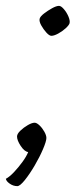

<svg xmlns="http://www.w3.org/2000/svg" viewBox="-57 -520 258 654"><path d="M2 114Q-12 114 -24 105.5Q-36 97 -37 89Q-24 82 -9 66Q6 50 19.5 31.5Q33 13 39 -2Q26 -4 13.5 -23Q1 -42 1 -55Q1 -64 12.5 -75Q24 -86 38 -94Q52 -102 61 -102Q68 -102 77.5 -93Q87 -84 94 -71.5Q101 -59 101 -50Q101 -39 89.5 -12Q78 15 61 44Q44 73 27.5 93.5Q11 114 2 114ZM118 -398Q111 -398 101 -409Q91 -420 83.5 -433.5Q76 -447 78 -456Q80 -464 93 -474Q106 -484 120.5 -492Q135 -500 144 -500Q151 -500 160.5 -489Q170 -478 176 -464Q182 -450 180 -441Q178 -434 166.5 -423.5Q155 -413 141 -405.5Q127 -398 118 -398Z"/></svg>

Font: Texturina 72pt 72pt ExtraLight
Style: Italic
Weight: 200
Italic angle: -11°
Designer: Guillermo Torres Carreño
Foundry: Omnibus-Type
Version: Version 1.002; ttfautohint (v1.8.3)